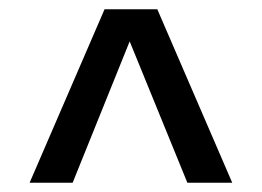

<svg xmlns="http://www.w3.org/2000/svg" viewBox="-20 -731 566 415"><path d="M137 -336H44L206 -711H276L275 -678ZM385 -336 245 -679 246 -711H320L482 -336Z"/></svg>

Font: Roboto Serif 20pt Medium
Style: Regular
Weight: 500
Version: Version 1.008